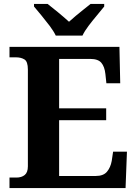

<svg xmlns="http://www.w3.org/2000/svg" viewBox="-20 -951 693 971"><path d="M28 0V-53H63Q89 -53 105 -66Q121 -79 121 -110V-599Q121 -640 103.5 -650.5Q86 -661 62 -661H28V-714H584L588 -530H518L513 -577Q509 -614 492.5 -633.5Q476 -653 437 -653H279V-403H517V-343H279V-61H464Q503 -61 521 -82.5Q539 -104 545 -137L552 -184H622L615 0ZM262 -771Q251 -794 231 -820.5Q211 -847 189.5 -873Q168 -899 152 -918V-931H221Q242 -915 274.5 -888Q307 -861 329 -841Q344 -855 364 -871.5Q384 -888 404 -904Q424 -920 438 -931H507V-918Q492 -899 470 -873Q448 -847 428 -820.5Q408 -794 397 -771Z"/></svg>

Font: Noto Serif Sinhala
Style: Bold
Weight: 700
Designer: Jelle Bosma - Monotype Design Team
Foundry: Monotype Imaging Inc.
Version: Version 2.007; ttfautohint (v1.8.4.7-5d5b)